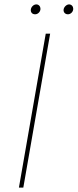

<svg xmlns="http://www.w3.org/2000/svg" viewBox="-20 -853 353 873"><path d="M66 0H86L208 -700H188ZM140 -788C152 -788 164 -799 164 -813C164 -823 157 -833 145 -833C132 -833 120 -820 120 -807C120 -796 127 -788 140 -788ZM289 -788C301 -788 313 -799 313 -813C313 -823 306 -833 294 -833C282 -833 269 -820 269 -807C269 -796 277 -788 289 -788Z"/></svg>

Font: Fixel Display 20240404 Thin
Style: Italic
Weight: 100
Italic angle: -10°
Designer: AlfaBravo + MacPaw
Foundry: Kyrylo Tkachov, Marchela Mozhyna, Serhii Makarenko, Maria Weinstein, Zakhar Kryvoshyya
Version: Version 1.211;Glyphs 3.2 (3225)